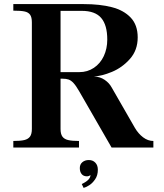

<svg xmlns="http://www.w3.org/2000/svg" viewBox="-20 -720 802 937"><path d="M284.5 -336H263V-368H367Q407 -368 438.2 -389Q469.5 -410 486.5 -446.2Q503.5 -482.5 503.5 -527Q503.5 -597.5 474 -632.2Q444.5 -667 379 -667H270V-700H389Q467.5 -700 525.8 -685Q584 -670 618 -634Q652 -598 652 -537.5Q652 -475 614.2 -432.5Q576.5 -390 526.2 -369.2Q476 -348.5 438.5 -347Q469 -345.5 491 -330.2Q513 -315 524.5 -294L638 -96.5Q654.5 -68 678.2 -50Q702 -32 728.5 -32V0H524.5L366.5 -274.5Q351 -301.5 339 -314.5Q327 -327.5 315 -331.8Q303 -336 284.5 -336ZM135.5 -90.5V-611Q135.5 -636 126.8 -648.2Q118 -660.5 99.2 -664.2Q80.5 -668 45 -668V-700H275.5V-90.5Q275.5 -66 284.5 -53.5Q293.5 -41 312.5 -36.5Q331.5 -32 365.5 -32V0H45V-32Q79.5 -32 98.5 -36.5Q117.5 -41 126.5 -53.5Q135.5 -66 135.5 -90.5ZM421.5 134Q420 136 415 138.2Q410 140.5 404.5 140.5Q387.5 140.5 378.5 129.5Q369.5 118.5 369.5 100Q369.5 82 382 71.5Q394.5 61 413.5 61Q433 61 445.2 73.8Q457.5 86.5 457.5 108.5Q457.5 136 444.2 155.2Q431 174.5 414.8 184.5Q398.5 194.5 388 197L379 178Q421.5 158.5 421.5 134Z"/></svg>

Font: Didactic
Style: Regular
Weight: 400
Designer: Tyler Finck
Foundry: Etcetera Type Co
Version: Version 3.007;FEAKit 1.0